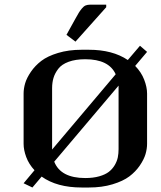

<svg xmlns="http://www.w3.org/2000/svg" viewBox="-20 -812 707 842"><path d="M445.8 -780.3 311 -629.4 271.5 -659.2 310.1 -729Q321.3 -749 325.7 -756.3Q330.1 -763.7 338.6 -774.2Q347.2 -784.7 355.5 -788.1Q363.8 -791.5 375 -791.5H445.8ZM83.5 -181.2V-401.9Q83.5 -423.3 90.3 -446.8Q97.2 -470.2 115.5 -497.1Q133.8 -523.9 161.1 -544.9Q188.5 -565.9 234.6 -579.8Q280.8 -593.8 338.4 -593.8H369.6Q473.6 -593.8 540.5 -548.8L593.8 -611.3L625 -584.5L572.8 -522.9Q599.6 -495.6 612.3 -462.6Q625 -429.7 625 -401.9V-181.2Q625 -159.7 618.2 -136.2Q611.3 -112.8 593 -85.9Q574.7 -59.1 547.1 -38.3Q519.5 -17.6 473.4 -3.7Q427.2 10.3 369.6 10.3H338.4Q229.5 10.3 162.6 -37.6L122.1 10.3L83.5 -8.3L131.3 -65.4Q106.4 -92.3 95 -123.3Q83.5 -154.3 83.5 -181.2ZM500 -436.5 217.8 -103Q246.1 -31.2 354 -31.2Q388.7 -31.2 415.3 -38.8Q441.9 -46.4 457.5 -58.6Q473.1 -70.8 483.2 -87.9Q493.2 -105 496.6 -121.8Q500 -138.7 500 -158.2ZM487.3 -486.3Q457.5 -552.2 354 -552.2Q311 -552.2 280.8 -541Q250.5 -529.8 235.6 -510.3Q220.7 -490.7 214.6 -470.2Q208.5 -449.7 208.5 -424.8V-156.2Z"/></svg>

Font: Resagnicto
Style: Bold
Weight: 700
Version: Version 0.9991